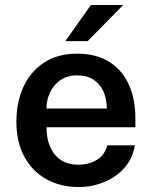

<svg xmlns="http://www.w3.org/2000/svg" viewBox="-20 -743 612 773"><path d="M297.5 10Q223 10 166.2 -21.8Q109.5 -53.5 77.8 -112.5Q46 -171.5 46 -253Q46 -332.5 74.8 -394.2Q103.5 -456 158.2 -491.5Q213 -527 290.5 -527Q367 -527 419 -494.5Q471 -462 498 -403.8Q525 -345.5 525 -267.5V-230.5H167.5Q167 -186.5 181.5 -152.5Q196 -118.5 224.5 -99.2Q253 -80 295 -80Q338 -80 369.8 -99.2Q401.5 -118.5 412 -158H523Q514 -104 480.2 -66.5Q446.5 -29 398.2 -9.5Q350 10 297.5 10ZM167 -306H410Q410 -343.5 396.8 -373.8Q383.5 -404 357 -421.8Q330.5 -439.5 290 -439.5Q250 -439.5 222.5 -420Q195 -400.5 181 -369.8Q167 -339 167 -306ZM243 -577.5 346 -723H476L333 -577.5Z"/></svg>

Font: Public Sans Thin SemiBold
Style: Regular
Weight: 600
Version: Version 2.001